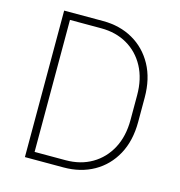

<svg xmlns="http://www.w3.org/2000/svg" viewBox="-106 -806 846 900"><g transform="rotate(15 317.5 -355.5)"><path d="M284.2 -710.9Q365.7 -710.9 429.2 -674.8Q492.7 -638.7 529.1 -572.3Q565.4 -505.9 565.4 -414.6V-296.4Q565.4 -205.1 529.1 -138.4Q492.7 -71.8 429 -35.9Q365.2 0 283.2 0H95.2V-710.9ZM528.3 -296.4V-416Q528.3 -495.6 497.1 -554Q465.8 -612.3 410.9 -644Q356 -675.8 284.2 -675.8H132.8V-35.2H283.2Q355.5 -35.2 410.6 -67.4Q465.8 -99.6 497.1 -158.2Q528.3 -216.8 528.3 -296.4Z"/></g></svg>

Font: Robert Sans ExtraLight
Style: Regular
Weight: 250
Designer: Christian Robertson (extended by Adam Twardoch)
Foundry: Google
Version: Version 12.135;April 2, 2019;FontCreator 11.5.0.2425 64-bit;